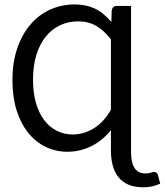

<svg xmlns="http://www.w3.org/2000/svg" viewBox="-20 -668 731 852"><path d="M561.5 8.3Q561.5 52.2 576.7 76.9Q591.8 101.6 625.5 101.6Q639.2 101.6 648.7 98.4Q658.2 95.2 663.6 95.2Q668.5 95.2 673.8 98.1Q679.2 101.1 681.6 111.3L690.9 147Q672.4 155.3 654.8 159.2Q637.2 163.1 616.2 163.1Q577.1 163.1 549.8 151.4Q522.5 139.6 505.4 117.9Q488.3 96.2 480.2 66.2Q472.2 36.1 472.2 -0.5V-90.3Q434.1 -43.5 384.5 -19Q335 5.4 278.8 5.4Q227.1 5.4 182.4 -16.4Q137.7 -38.1 105 -78.9Q72.3 -119.6 53.7 -178.5Q35.2 -237.3 35.2 -311.5Q35.2 -392.1 56.9 -454.6Q78.6 -517.1 116 -560.3Q153.3 -603.5 203.9 -626Q254.4 -648.4 312.5 -648.4Q359.4 -648.4 398.7 -630.9Q438 -613.3 474.1 -570.3L475.6 -617.2Q475.6 -628.4 481.7 -635Q487.8 -641.6 497.1 -641.6H561.5ZM302.2 -71.3Q325.7 -71.3 348.9 -77.6Q372.1 -84 394 -97.2Q416 -110.4 435.8 -131.1Q455.6 -151.9 472.2 -180.7V-493.7Q441.9 -532.7 407.2 -553Q372.6 -573.2 326.7 -573.2Q284.2 -573.2 247.6 -556.4Q210.9 -539.6 184.1 -506.8Q157.2 -474.1 141.8 -425.8Q126.5 -377.4 126.5 -314.5Q126.5 -255.4 139.9 -210Q153.3 -164.6 177 -133.8Q200.7 -103 232.9 -87.2Q265.1 -71.3 302.2 -71.3Z"/></svg>

Font: Carlito
Style: Regular
Weight: 400
Designer: Lukasz Dziedzic
Foundry: tyPoland Lukasz Dziedzic
Version: Version 1.103; Beta1; all basic design good, some composites